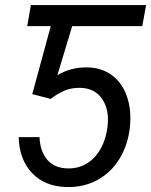

<svg xmlns="http://www.w3.org/2000/svg" viewBox="-20 -731 599 761"><path d="M107.9 -357.9 181.2 -627.4H87.9L102.5 -710.9H559.1L543.9 -627.4H266.1L207.5 -433.1Q261.2 -464.8 324.2 -463.9Q382.3 -463.4 423.3 -433.1Q464.4 -402.8 482.9 -349.1Q501.5 -295.4 495.1 -230.5Q488.3 -159.2 454.8 -103.5Q421.4 -47.9 366.5 -17.8Q311.5 12.2 243.7 10.3Q157.7 8.3 106.9 -45.4Q56.2 -99.1 54.2 -187.5H136.7Q138.7 -130.9 167.5 -97.7Q196.3 -64.5 248 -63.5Q290.5 -62.5 324.2 -83Q357.9 -103.5 379.4 -142.3Q400.9 -181.2 406.2 -230Q414.1 -294.9 385.5 -337.9Q356.9 -380.9 299.3 -382.8Q263.7 -383.8 235.8 -371.8Q208 -359.9 180.7 -338.9Z"/></svg>

Font: Roboto
Style: Italic
Weight: 400
Italic angle: -12°
Designer: Google
Version: Version 2.134; 2016; ttfautohint (v1.6)